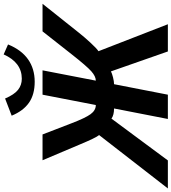

<svg xmlns="http://www.w3.org/2000/svg" viewBox="-6 -978 941 1054"><g transform="rotate(-90 465.0 -450.5)"><path d="M339.4 0 397 -295.4Q361.3 -295.4 341.3 -309.6L111.8 0H-42L251 -377.4Q236.8 -393.1 196.8 -489.3L112.8 -688H254.4L315.4 -529.8Q344.7 -453.1 365.7 -424.3Q386.7 -395.5 416 -395.5L472.7 -688H606.4L549.8 -395.5Q573.2 -395.5 601.3 -420.4Q629.4 -445.3 695.8 -529.8L820.3 -688H971.7L813.5 -489.3Q790.5 -460 758.5 -425.3Q726.6 -390.6 711.4 -380.9L859.4 0H710L600.6 -312.5Q589.8 -306.6 567.6 -301Q545.4 -295.4 530.3 -295.4L472.7 0ZM543.5 -731Q474.1 -731 429 -762.2Q383.8 -793.5 357.4 -857.4L451.7 -893.6Q473.1 -843.3 499.3 -822.5Q525.4 -801.8 560.1 -801.8Q649.4 -801.8 693.8 -901.4L748.5 -877.4Q719.2 -804.7 667.2 -767.8Q615.2 -731 543.5 -731Z"/></g></svg>

Font: Liberation Sans
Style: Bold Italic
Weight: 700
Italic angle: -12°
Designer: Steve Matteson
Foundry: Ascender Corporation
Version: Version 2.1.5